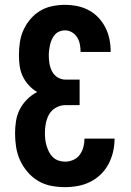

<svg xmlns="http://www.w3.org/2000/svg" viewBox="-20 -763 540 791"><path d="M248 8Q219 8 190.5 2.5Q162 -3 137.5 -17.5Q113 -32 94 -54Q75 -76 63 -102Q51 -128 46.5 -156.5Q42 -185 42 -213Q42 -239 46 -264.5Q50 -290 61.5 -312.5Q73 -335 91.5 -353.5Q110 -372 133 -384Q114 -395 98.5 -412Q83 -429 73.5 -449Q64 -469 61 -491.5Q58 -514 58 -536Q58 -563 62 -589.5Q66 -616 77 -640Q88 -664 105.5 -684.5Q123 -705 145.5 -718.5Q168 -732 194.5 -737.5Q221 -743 247 -743Q273 -743 298 -738Q323 -733 345.5 -721Q368 -709 385.5 -690.5Q403 -672 414.5 -649Q426 -626 431 -601Q436 -576 436 -550V-549H312V-550Q312 -565 309 -580.5Q306 -596 298 -609Q290 -622 276.5 -630Q263 -638 247 -638Q236 -638 225 -633.5Q214 -629 206.5 -620.5Q199 -612 194 -601.5Q189 -591 186.5 -580Q184 -569 182.5 -557.5Q181 -546 181 -534Q181 -517 184 -500Q187 -483 195 -468Q203 -453 218 -444Q233 -435 250 -435H308V-330H250Q230 -330 211.5 -320Q193 -310 183 -293Q173 -276 169 -256Q165 -236 165 -216Q165 -202 166.5 -188.5Q168 -175 172 -162Q176 -149 182 -137Q188 -125 198 -115.5Q208 -106 221 -101.5Q234 -97 248 -97Q265 -97 281.5 -104Q298 -111 308.5 -125.5Q319 -140 323.5 -157Q328 -174 328 -192H452Q452 -165 446 -138.5Q440 -112 427.5 -88Q415 -64 395.5 -45Q376 -26 352 -14Q328 -2 301.5 3Q275 8 248 8Z"/></svg>

Font: Iosevka Curly Extrabold
Style: Regular
Weight: 800
Monospace: yes
Designer: Belleve Invis
Foundry: Belleve Invis
Version: Version 22.1.2; ttfautohint (v1.8.4)